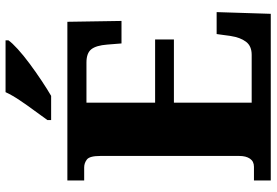

<svg xmlns="http://www.w3.org/2000/svg" viewBox="-168 -802 971 674"><g transform="rotate(-90 317.0 -465.5)"><path d="M20 0V-59H68Q87 -59 96.5 -73Q106 -87 106 -110V-599Q106 -636 93.5 -645.5Q81 -655 66 -655H20V-714H577L580 -524H501L497 -574Q494 -613 480.5 -630Q467 -647 434 -647H293V-406H515V-340H293V-67H461Q492 -67 507 -87Q522 -107 527 -140L534 -190H611L605 0ZM232 -784Q246 -804 265 -829.5Q284 -855 302 -882Q320 -909 330 -931H512V-921Q503 -908 481 -888Q459 -868 430 -846.5Q401 -825 371 -805Q341 -785 317 -771H232Z"/></g></svg>

Font: Noto Serif Thai SemiCondensed Black
Style: Regular
Weight: 900
Width: 4
Designer: Monotype Design Team
Foundry: Monotype Imaging Inc.
Version: Version 2.002; ttfautohint (v1.8.4.7-5d5b)